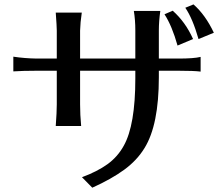

<svg xmlns="http://www.w3.org/2000/svg" viewBox="-20 -831 1040 893"><path d="M42 -499V-567.4Q93.8 -559.6 150.4 -558.6H244.1V-688.5Q244.1 -707 239.3 -772.5H360.4Q353.5 -726.6 352.5 -688.5V-558.6H609.4V-689.5Q609.4 -738.3 602.5 -780.3H725.6Q718.8 -731.4 718.8 -689.5V-558.6H808.6Q882.8 -558.6 913.1 -566.4V-498Q882.8 -502 809.6 -502H718.8V-471.7Q718.8 -250 652.3 -142.6Q617.2 -85 557.6 -41.5Q498 2 409.2 42L361.3 -6.8Q432.6 -33.2 480 -67.4Q527.3 -101.6 555.7 -153.3Q609.4 -249 609.4 -465.8V-502H352.5V-345.7Q352.5 -296.9 357.4 -245.1H239.3Q244.1 -310.5 244.1 -345.7V-502H150.4Q86.9 -502 42 -499ZM745.1 -764.6 783.2 -781.2Q842.8 -728.5 877.9 -649.4L805.7 -619.1Q780.3 -710 745.1 -764.6ZM841.8 -794.9 879.9 -810.5Q935.5 -761.7 974.6 -678.7L903.3 -649.4Q876 -745.1 841.8 -794.9Z"/></svg>

Font: GenEi LateGo v2
Style: Medium
Weight: 500
Designer: o_tamon (Modified)
Foundry: o_tamon / Adobe Systems Incorporated / FONT 910 / Philipp H. Poll
Version: Version 2.1;Original Version 1.004